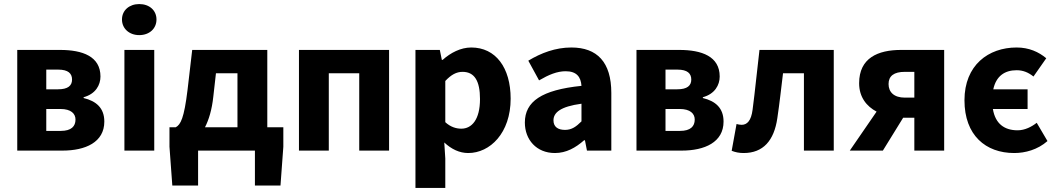

<svg xmlns="http://www.w3.org/2000/svg" viewBox="-20 -742 5203 946"><path d="M65 0H288C401 0 494 -41 494 -143C494 -210 454 -244 392 -259V-263C451 -279 475 -323 475 -365C475 -464 387 -496 276 -496H65ZM208 -302V-399H267C316 -399 335 -380 335 -350C335 -320 315 -302 266 -302ZM208 -97V-205H278C330 -205 352 -182 352 -153C352 -120 332 -97 279 -97Z M593 0H740V-496H593ZM666 -569C716 -569 751 -601 751 -646C751 -691 716 -722 666 -722C617 -722 581 -691 581 -646C581 -601 617 -569 666 -569Z M956 0H1236V172H1362L1376 -19V-115H1297V-496H927L904 -299C887 -159 870 -128 846 -115H815V-19L829 172H956ZM1031 -266 1044 -381H1150V-115H990C1009 -152 1024 -201 1031 -266Z M1453 0H1600V-381H1750V0H1897V-496H1453Z M2027 184H2174V39L2169 -40C2204 -7 2244 12 2287 12C2394 12 2496 -86 2496 -256C2496 -409 2422 -508 2302 -508C2250 -508 2200 -482 2161 -447H2157L2147 -496H2027ZM2253 -108C2228 -108 2200 -116 2174 -140V-343C2203 -374 2229 -388 2259 -388C2318 -388 2345 -343 2345 -254C2345 -152 2304 -108 2253 -108Z M2714 12C2770 12 2816 -14 2858 -51H2862L2872 0H2992V-284C2992 -436 2922 -508 2795 -508C2717 -508 2646 -481 2583 -443L2636 -346C2684 -374 2725 -391 2767 -391C2821 -391 2842 -363 2845 -319C2649 -299 2566 -242 2566 -138C2566 -54 2623 12 2714 12ZM2764 -102C2729 -102 2707 -117 2707 -149C2707 -187 2741 -217 2845 -231V-144C2819 -118 2797 -102 2764 -102Z M3116 0H3339C3452 0 3545 -41 3545 -143C3545 -210 3505 -244 3443 -259V-263C3502 -279 3526 -323 3526 -365C3526 -464 3438 -496 3327 -496H3116ZM3259 -302V-399H3318C3367 -399 3386 -380 3386 -350C3386 -320 3366 -302 3317 -302ZM3259 -97V-205H3329C3381 -205 3403 -182 3403 -153C3403 -120 3383 -97 3330 -97Z M3644 12C3740 12 3794 -49 3810 -160C3821 -233 3829 -308 3838 -381H3941V0H4088V-496H3722C3710 -397 3701 -299 3688 -201C3681 -147 3661 -127 3634 -127C3625 -127 3617 -129 3609 -131L3585 1C3603 8 3621 12 3644 12Z M4485 0H4632V-496H4420C4305 -496 4213 -456 4213 -332C4213 -263 4250 -218 4299 -192L4167 0H4330L4430 -162H4485ZM4438 -261C4385 -261 4358 -288 4358 -328C4358 -368 4385 -388 4438 -388H4485V-261Z M4977 12C5031 12 5092 -4 5141 -47L5088 -137C5064 -118 5030 -100 4994 -100C4929 -100 4884 -132 4872 -205H5043V-302H4874C4888 -367 4930 -396 4989 -396C5021 -396 5047 -385 5072 -365L5135 -455C5098 -486 5050 -508 4989 -508C4850 -508 4732 -421 4732 -248C4732 -75 4837 12 4977 12Z"/></svg>

Font: Giro Sans Regular
Style: Bold
Weight: 700
Designer: Paul D. Hunt
Foundry: Adobe Systems Incorporated
Version: Version 1.000;PS 1.0;hotconv 1.0.88;makeotf.lib2.5.647800